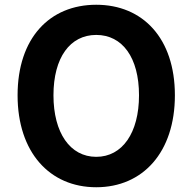

<svg xmlns="http://www.w3.org/2000/svg" viewBox="-20 -774 810 808"><path d="M385 14C581 14 716 -133 716 -373C716 -613 581 -754 385 -754C189 -754 54 -614 54 -373C54 -133 189 14 385 14ZM385 -114C275 -114 205 -215 205 -373C205 -532 275 -627 385 -627C495 -627 565 -532 565 -373C565 -215 495 -114 385 -114Z"/></svg>

Font: Noto Sans Mono CJK JP Bold
Style: Regular
Weight: 700
Designer: Ryoko NISHIZUKA (kana & ideographs); Paul D. Hunt (Latin, Greek & Cyrillic); Wenlong ZHANG (bopomofo); Sandoll Communica
Foundry: Adobe Systems Incorporated
Version: Version 1.004;PS 1.004;hotconv 1.0.82;makeotf.lib2.5.63406